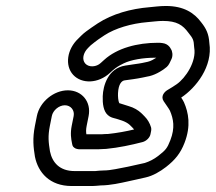

<svg xmlns="http://www.w3.org/2000/svg" viewBox="-20 -780 722 642"><path d="M298.5 -208H229.5C179 -208 154.7 -237 147.1 -273.9C142.4 -303.8 139.6 -323.6 146.9 -360L153.3 -392C157.1 -411.2 177.2 -428 196.9 -428C216.7 -428 230.1 -411.2 226.3 -392L219.9 -360C214.7 -334.1 217.6 -316.6 220.8 -300.7C222.2 -290.1 225.5 -287.6 232.4 -283.6C234.1 -282.6 240.5 -281 243.1 -281H311.1C317.9 -281 324.7 -282 332.3 -282C333.1 -282 334.2 -282.1 334.8 -282.1C377.8 -286.3 418.9 -295.2 456.4 -304.9C469.5 -308.3 480.8 -319.8 483.1 -331L485.5 -343C486.2 -346.9 486 -351 485.1 -354.2C480.7 -368.7 473.3 -381 463.1 -391.2L452.9 -401.4C442.1 -411.7 427 -420.5 410.5 -425.1L391.9 -431C383.8 -433.4 379.6 -434.7 378.8 -435.1C375.3 -442.1 374 -457.4 374.6 -468.7C376.2 -499.2 386.9 -509.9 396.6 -511.3C411.6 -513.3 437.4 -516.6 456.4 -520.6L471.6 -523.8C494.3 -527.2 518.7 -540.5 537.7 -556.3C544.5 -562 549.6 -574 553.6 -582.9C559 -594.8 556.1 -610 551.6 -615.7C551.1 -616.3 544.8 -633.4 523 -636C517.3 -636.8 513.4 -637 508.2 -637C439.3 -637 371.5 -619.2 328.2 -579.7L316.8 -569.4C302.8 -555.9 277.5 -553.9 265.4 -567.2C252.8 -580.8 258.4 -603.6 274.2 -619.4L283.1 -628.3C293.4 -636.8 301.6 -643.1 309.2 -648.5L329.4 -662.1C364.7 -685.2 418.8 -701.6 474 -706.1C492.8 -707.6 508 -710 524.7 -710C571.7 -710 591.3 -696 609.9 -670.6C625.3 -651.4 627.9 -646.7 629.1 -622.9C629.2 -622.1 629.3 -620.9 629.4 -620.2C637.5 -574.2 600.3 -518.8 570.8 -498.4C561.5 -491.9 551.1 -485.5 539.7 -478.8C530.1 -473.1 516.3 -458.4 527.2 -441.7C535 -429.9 544.3 -417.5 548.1 -410.1C560 -382.5 565.8 -352.9 549.6 -311.2C539.1 -284.3 534.3 -278.3 508.7 -258.4C494.8 -247.7 479.9 -240.1 464.2 -235.1C452.5 -232.5 442.8 -230.3 434 -228.4L407.4 -222.5C378.2 -217.3 351.3 -210 325.9 -210C316.5 -210 306.6 -208.7 298.5 -208ZM206.9 -478C159.7 -478 112.7 -439.4 103.3 -392L96.9 -360C88.1 -315.9 91.9 -286.8 96.8 -256.2C107.4 -203.2 146.1 -158 219.5 -158H289.5C298.3 -158 306.6 -159.3 316.9 -160C349.5 -160.2 384.1 -168.3 408.3 -173.6L435.5 -179.6C444.6 -181.7 455.1 -184 467 -186.7C490.9 -192 514.9 -206 535.1 -221.6C565.7 -245.4 583.5 -267.6 596.8 -301.8C619.3 -359.5 610.1 -403.8 595.2 -437.9C591.9 -444.5 589.5 -448.2 585.9 -453.7C635.2 -486.4 692.1 -557.7 680 -636.4C678.1 -666.4 669.7 -684.1 652.8 -705.4C629.6 -736.7 594.8 -760 534.7 -760C513.3 -760 495.9 -757.2 479.8 -755.9C417.8 -750.8 355.7 -733.7 306.9 -701.9L285.6 -687.5C274.2 -679.4 262 -671.2 251.4 -660.6L241.9 -651.1C203.8 -615.5 196.1 -560.8 224.6 -529.8C253.2 -498.8 308.7 -499.9 348.2 -536.8L358.1 -545.8C369.7 -555.4 377 -559.9 393.5 -568.1C417.8 -580.1 459 -587 498.2 -587C499.8 -587 500 -587 502.6 -586.9C495.5 -582.4 484.3 -575.6 474.1 -573.4L455.3 -569.4C442.3 -566.6 417.9 -564.2 398.7 -560.7C341.1 -551.6 324.7 -493.2 323.5 -458.2C322.7 -433.4 325.7 -408.6 340.4 -395.3C350 -386.7 358.4 -385.9 368.6 -383L387.1 -377.1C396.7 -374 407.6 -368.3 413.6 -362.6L423.4 -352.8C425.4 -350.9 426.8 -349.2 428.4 -347.1C401.6 -340.8 372.2 -335.2 341 -332C333.8 -331.9 328.6 -331.8 319.9 -331H268.8C267.6 -339.3 267.2 -346.4 269.9 -360L276.3 -392C285.7 -439.4 254.1 -478 206.9 -478Z"/></svg>

Font: Smoothie
Style: OutlineIt
Weight: 400
Foundry: Cannot Into Space Fonts
Version: Version 0.8